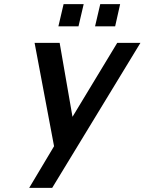

<svg xmlns="http://www.w3.org/2000/svg" viewBox="-20 -707 698 927"><path d="M536 -580 560 -687H464L439 -580ZM359 -580 384 -687H287L262 -580ZM121 200H232L658 -500H546L330 -143L268 -500H147L241 -1Z"/></svg>

Font: Perun Medium Italic
Style: Regular
Weight: 500
Italic angle: -12°
Foundry: Copyright (c) Stefan Peev, Context Ltd, 2016
Version: Version 1.026